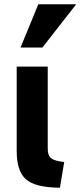

<svg xmlns="http://www.w3.org/2000/svg" viewBox="-20 -850 376 897"><path d="M280 -93 260 27Q145 26 101.5 -12Q58 -50 58 -145V-173V-539H203V-155Q203 -123 219 -110.5Q235 -98 280 -93ZM178 -628H76L159 -830H336Z"/></svg>

Font: Repo
Style: Bold
Weight: 700
Designer: Stefan Peev
Foundry: Context Ltd
Version: Version 001.000